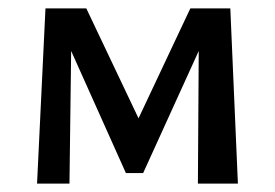

<svg xmlns="http://www.w3.org/2000/svg" viewBox="-20 -436 653 456"><path d="M545 0H450L452 -315L320 -25H279L149 -315L145 0H68L88 -416H185L309 -155L432 -416H527Z"/></svg>

Font: EauTest Semibold
Style: Regular
Weight: 600
Designer: Christian Thalmann (Catharsis Fonts)
Version: Version 0.001;PS 000.001;hotconv 1.0.88;makeotf.lib2.5.64775